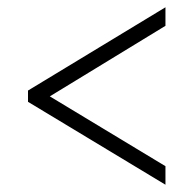

<svg xmlns="http://www.w3.org/2000/svg" viewBox="-20 -622 532 528"><path d="M57 -342V-373L435 -602V-551L117 -357L435 -165V-114Z"/></svg>

Font: Noto Serif NarrowLight
Style: Regular
Weight: 300
Width: 4
Designer: Monotype Design Team
Foundry: Monotype Imaging Inc.
Version: Version 1.001